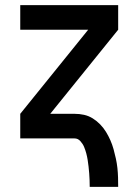

<svg xmlns="http://www.w3.org/2000/svg" viewBox="-20 -540 540 749"><path d="M330 189Q330 176 329.5 163Q329 150 328 136.5Q327 123 325.5 110Q324 97 322 84Q320 71 316.5 58Q313 45 308 33Q303 21 293.5 10.5Q284 0 271 0H59V-96L324 -424H59V-520H441V-424L176 -96H271Q290 -96 308 -92Q326 -88 342 -78Q358 -68 371 -54.5Q384 -41 393.5 -25.5Q403 -10 410.5 7Q418 24 423 42Q428 60 432 78.5Q436 97 438 115.5Q440 134 440.5 152.5Q441 171 441 189Z"/></svg>

Font: Iosevka
Style: Bold
Weight: 700
Monospace: yes
Designer: Belleve Invis
Foundry: Belleve Invis
Version: Version 32.5.0; ttfautohint (v1.8.4)